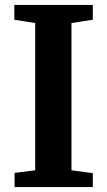

<svg xmlns="http://www.w3.org/2000/svg" viewBox="-20 -763 437 783"><path d="M123.5 -68.5V-669L38.5 -682.5V-743H358.5V-682.5L271.5 -669V-68.5L358.5 -57V0H39.5V-58Z"/></svg>

Font: Merriweather 24pt
Style: Bold
Weight: 700
Designer: Eben Sorkin
Foundry: Eben Sorkin
Version: Version 2.100